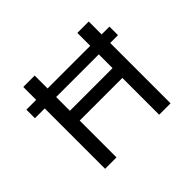

<svg xmlns="http://www.w3.org/2000/svg" viewBox="-143 -878 1095 1095"><g transform="rotate(-45 404.5 -330.0)"><path d="M69 -556H739V-487H69ZM584 0V-660H676V0ZM148 0V-660H240V0ZM194 -297V-376H622V-297Z"/></g></svg>

Font: Bricolage Grotesque 24pt
Style: Regular
Weight: 400
Designer: Mathieu Triay
Foundry: Atelier Triay
Version: Version 1.001;gftools[0.9.33.dev8+g029e19f]